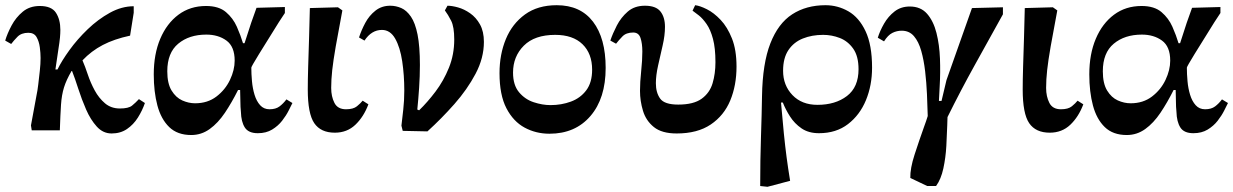

<svg xmlns="http://www.w3.org/2000/svg" viewBox="-33 -501 4740 738"><path d="M197 0H89L86 -19L108 -138Q111 -151 114 -176Q117 -201 120 -228.5Q123 -256 123 -278Q123 -297 120 -319.5Q117 -342 107.5 -358.5Q98 -375 76 -375Q49 -375 34 -359.5Q19 -344 10 -332L-13 -345Q-5 -372 11.5 -403Q28 -434 54.5 -456Q81 -478 120 -478Q165 -478 182 -452Q199 -426 199 -386Q199 -373 197.5 -356.5Q196 -340 191.5 -312Q187 -284 180 -234H188Q204 -267 234 -308.5Q264 -350 304 -388.5Q344 -427 389.5 -452Q435 -477 481 -477V-452L467 -364Q406 -351 362 -328Q318 -305 284 -269Q294 -246 304.5 -214.5Q315 -183 331 -153.5Q347 -124 370.5 -104Q394 -84 428 -84Q461 -84 474.5 -95Q488 -106 501 -120L524 -105Q514 -76 497 -49Q480 -22 455 -5Q430 12 396 12Q363 12 339 -14.5Q315 -41 298 -80Q281 -119 268 -159.5Q255 -200 244 -228H242Q222 -194 213 -165Q204 -136 201.5 -98.5Q199 -61 197 0Z M702 18Q649 18 617.5 -12.5Q586 -43 572 -95.5Q558 -148 558 -215Q558 -293 583 -352Q608 -411 653 -444.5Q698 -478 759 -478Q808 -478 835.5 -454.5Q863 -431 877.5 -398Q892 -365 901 -335H907Q922 -383 932.5 -413.5Q943 -444 953 -471L1062 -474V-451L1039 -416Q992 -341 962.5 -293Q933 -245 933 -241Q933 -217 935.5 -189Q938 -161 945.5 -136.5Q953 -112 967 -96.5Q981 -81 1003 -81Q1027 -81 1041.5 -92Q1056 -103 1068 -119L1091 -105Q1086 -95 1076.5 -76Q1067 -57 1051.5 -37Q1036 -17 1013 -3Q990 11 958 11Q922 11 908 -11Q894 -33 893 -71Q891 -90 891 -110Q891 -130 890 -155H882Q858 -107 831.5 -67.5Q805 -28 773 -5Q741 18 702 18ZM717 -104Q765 -104 799 -130Q833 -156 851 -194Q869 -232 869 -268Q869 -322 837.5 -345Q806 -368 760 -368Q694 -368 652 -333Q610 -298 610 -227Q610 -180 626.5 -153Q643 -126 667.5 -115Q692 -104 717 -104Z M1254 9Q1200 9 1175 -27.5Q1150 -64 1150 -157Q1150 -192 1151.5 -244Q1153 -296 1155 -355.5Q1157 -415 1158 -470L1266 -473L1283 -461Q1267 -377 1257.5 -322.5Q1248 -268 1244 -231.5Q1240 -195 1240 -163Q1240 -130 1252.5 -105.5Q1265 -81 1297 -81Q1325 -81 1339 -92.5Q1353 -104 1361 -114L1383 -100Q1365 -52 1333 -21.5Q1301 9 1254 9Z M1610 4 1515 2 1510 -18Q1513 -45 1517 -79.5Q1521 -114 1521 -153Q1521 -212 1513 -265.5Q1505 -319 1486 -352.5Q1467 -386 1435 -386Q1395 -386 1368 -345L1347 -357Q1356 -385 1371 -413Q1386 -441 1410 -460Q1434 -479 1467 -479Q1489 -479 1509.5 -470Q1530 -461 1546.5 -437Q1563 -413 1572 -368Q1581 -323 1581 -251Q1581 -208 1578 -163.5Q1575 -119 1571 -80L1578 -77Q1610 -108 1641 -149Q1672 -190 1692.5 -240.5Q1713 -291 1713 -349Q1713 -398 1701 -421.5Q1689 -445 1677 -461L1687 -479Q1704 -479 1727.5 -472.5Q1751 -466 1774 -450Q1797 -434 1812 -407Q1827 -380 1827 -340Q1827 -278 1795 -217.5Q1763 -157 1713.5 -101Q1664 -45 1610 4Z M2079 13Q2027 13 1983.5 -10.5Q1940 -34 1913.5 -85Q1887 -136 1887 -220Q1887 -292 1911.5 -351Q1936 -410 1985 -445.5Q2034 -481 2107 -481Q2198 -481 2246.5 -417.5Q2295 -354 2295 -240Q2295 -123 2236.5 -55Q2178 13 2079 13ZM2083 -97Q2125 -97 2161.5 -110.5Q2198 -124 2220.5 -154Q2243 -184 2243 -233Q2243 -295 2206 -331Q2169 -367 2101 -367Q2022 -367 1980.5 -325.5Q1939 -284 1939 -222Q1939 -174 1962 -146.5Q1985 -119 2018.5 -108Q2052 -97 2083 -97Z M2568 12Q2511 12 2480.5 -12.5Q2450 -37 2438.5 -75Q2427 -113 2427 -152Q2427 -185 2431.5 -227.5Q2436 -270 2436 -303Q2436 -334 2429 -355Q2422 -376 2401 -376Q2374 -376 2359.5 -361Q2345 -346 2335 -333L2313 -345Q2322 -372 2338 -403Q2354 -434 2380 -456.5Q2406 -479 2446 -479Q2488 -479 2505.5 -457Q2523 -435 2523 -398Q2523 -365 2514 -326Q2505 -287 2496.5 -249Q2488 -211 2488 -181Q2488 -145 2504.5 -122Q2521 -99 2574 -99Q2633 -99 2664 -121.5Q2695 -144 2706 -181Q2717 -218 2717 -262Q2717 -316 2707.5 -351.5Q2698 -387 2683 -408.5Q2668 -430 2653.5 -441.5Q2639 -453 2629 -460L2639 -481Q2657 -479 2684 -465.5Q2711 -452 2737 -424.5Q2763 -397 2780.5 -353Q2798 -309 2798 -245Q2798 -173 2774 -115Q2750 -57 2699 -22.5Q2648 12 2568 12Z M3004 194 2917 217 2889 214Q2889 114 2892 25Q2895 -64 2896 -132Q2898 -257 2928 -334Q2958 -411 3012 -446Q3066 -481 3140 -481Q3187 -481 3228 -457.5Q3269 -434 3294 -381Q3319 -328 3319 -241Q3319 -173 3295.5 -116Q3272 -59 3226.5 -24Q3181 11 3115 11Q3075 11 3048 -7.5Q3021 -26 3003.5 -53.5Q2986 -81 2976 -107H2969Q2975 -37 2980 12.5Q2985 62 2990.5 103.5Q2996 145 3004 194ZM3109 -98Q3178 -98 3222.5 -132Q3267 -166 3267 -235Q3267 -285 3246.5 -314Q3226 -343 3195 -355Q3164 -367 3131 -367Q3088 -367 3053 -353Q3018 -339 2997.5 -308.5Q2977 -278 2977 -229Q2977 -173 3013 -135.5Q3049 -98 3109 -98Z M3565 214H3531L3466 183Q3465 147 3482.5 93Q3500 39 3519 -14Q3523 -25 3526.5 -35Q3530 -45 3533 -55Q3532 -95 3530 -139.5Q3528 -184 3523 -227Q3518 -270 3508 -305.5Q3498 -341 3480 -362Q3462 -383 3433 -383Q3414 -383 3397 -374.5Q3380 -366 3365 -342L3341 -356Q3349 -382 3365 -410Q3381 -438 3405.5 -457Q3430 -476 3464 -476Q3506 -476 3530.5 -448Q3555 -420 3566.5 -374.5Q3578 -329 3580 -275.5Q3582 -222 3579 -171L3576 -113H3586L3605 -193L3703 -470L3822 -473V-446Q3766 -345 3713 -249.5Q3660 -154 3609 -51Q3609 -45 3608.5 -37Q3608 -29 3608 -20Q3607 15 3604.5 60Q3602 105 3593 146.5Q3584 188 3565 214Z M4002 9Q3948 9 3923 -27.5Q3898 -64 3898 -157Q3898 -192 3899.5 -244Q3901 -296 3903 -355.5Q3905 -415 3906 -470L4014 -473L4031 -461Q4015 -377 4005.5 -322.5Q3996 -268 3992 -231.5Q3988 -195 3988 -163Q3988 -130 4000.5 -105.5Q4013 -81 4045 -81Q4073 -81 4087 -92.5Q4101 -104 4109 -114L4131 -100Q4113 -52 4081 -21.5Q4049 9 4002 9Z M4298 18Q4245 18 4213.5 -12.5Q4182 -43 4168 -95.5Q4154 -148 4154 -215Q4154 -293 4179 -352Q4204 -411 4249 -444.5Q4294 -478 4355 -478Q4404 -478 4431.5 -454.5Q4459 -431 4473.5 -398Q4488 -365 4497 -335H4503Q4518 -383 4528.5 -413.5Q4539 -444 4549 -471L4658 -474V-451L4635 -416Q4588 -341 4558.5 -293Q4529 -245 4529 -241Q4529 -217 4531.5 -189Q4534 -161 4541.5 -136.5Q4549 -112 4563 -96.5Q4577 -81 4599 -81Q4623 -81 4637.5 -92Q4652 -103 4664 -119L4687 -105Q4682 -95 4672.5 -76Q4663 -57 4647.5 -37Q4632 -17 4609 -3Q4586 11 4554 11Q4518 11 4504 -11Q4490 -33 4489 -71Q4487 -90 4487 -110Q4487 -130 4486 -155H4478Q4454 -107 4427.5 -67.5Q4401 -28 4369 -5Q4337 18 4298 18ZM4313 -104Q4361 -104 4395 -130Q4429 -156 4447 -194Q4465 -232 4465 -268Q4465 -322 4433.5 -345Q4402 -368 4356 -368Q4290 -368 4248 -333Q4206 -298 4206 -227Q4206 -180 4222.5 -153Q4239 -126 4263.5 -115Q4288 -104 4313 -104Z"/></svg>

Font: STIX Two Text SemiBold
Style: Regular
Weight: 600
Designer: Ross Mills, John Hudson & Paul Hanslow, Tiro Typeworks Ltd; with prior portions MicroPress Inc., and Coen Hoffman.
Foundry: Tiro Typeworks Ltd
Version: Version 2.13 b171